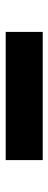

<svg xmlns="http://www.w3.org/2000/svg" viewBox="232 -610 170 674"><g transform="rotate(-90 317.0 -273.0)"><path d="M542 -208V-338H92V-208Z"/></g></svg>

Font: Plus Jakarta Sans ExtraBold
Style: Regular
Weight: 800
Designer: Gumpita Rahayu
Foundry: Tokotype
Version: Version 2.071;gftools[0.9.30]